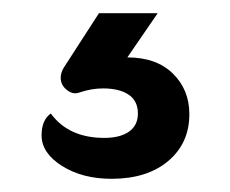

<svg xmlns="http://www.w3.org/2000/svg" viewBox="-20 -44 349 291"><path d="M43 161Q43 138 57 128Q84 165 138 165Q162 165 175.5 155.5Q189 146 189 128Q189 109 175 99.5Q161 90 136 90Q119 90 101 96Q91 100 81.5 92.5Q72 85 72 74Q72 66 77 58L130 -24H219L173 43Q217 43 242 67.5Q267 92 267 129Q267 173 235 200Q203 227 149 227Q105 227 74 207.5Q43 188 43 161Z"/></svg>

Font: K2D Medium
Style: Regular
Weight: 500
Designer: Katatrad Aksorn Co.,Ltd.
Foundry: Cadson Demak Co.,Ltd.
Version: Version 1.000; ttfautohint (v1.6)